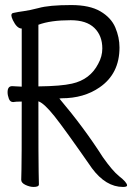

<svg xmlns="http://www.w3.org/2000/svg" viewBox="-20 -729 540 760"><path d="M66 -327Q42 -327 32 -325Q20 -325 15 -338.5Q10 -352 10 -364Q10 -388 28 -388Q41 -387 66 -386V-616Q47 -616 31 -649Q25 -662 25 -668Q25 -677 34 -678Q52 -682 74.5 -685Q97 -688 132 -697Q174 -709 262 -709Q335 -709 377.5 -684Q420 -659 436.5 -620Q453 -581 453 -541Q453 -437 374 -383Q312 -340 224 -340L215 -339Q313 -223 387 -107Q425 -53 451 -32Q483 -7 483 5Q483 11 467 11Q399 11 344 -63Q237 -217 196 -268.5Q155 -320 132 -328Q132 -81 133 -48.5Q134 -16 134 1Q134 11 113 11Q98 11 81 3Q64 -5 64 -17Q64 -29 65 -59Q66 -78 66 -327ZM132 -387Q222 -388 265 -398Q337 -414 369 -477Q385 -506 385 -537Q385 -588 353.5 -618.5Q322 -649 260 -649Q180 -649 132 -631Z"/></svg>

Font: Moon Stars Kai T HW
Style: Regular
Weight: 400
Designer: GuiWonder
Version: Version 1.101